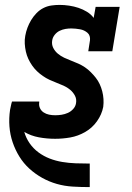

<svg xmlns="http://www.w3.org/2000/svg" viewBox="-20 -558 540 783"><path d="M345 205Q311 205 277 203Q243 201 211.5 192Q180 183 151.5 167Q123 151 99.5 129.5Q76 108 59 80.5Q42 53 31.5 22Q21 -9 18.5 -42.5Q16 -76 21 -110Q23 -118 24.5 -126.5Q26 -135 29 -144H140Q140 -143 140 -142Q140 -141 140 -141Q138 -128 143 -117Q148 -106 158 -99.5Q168 -93 180 -90.5Q192 -88 205 -88Q218 -88 231 -90Q244 -92 256.5 -97.5Q269 -103 278.5 -113.5Q288 -124 290 -137Q293 -154 285.5 -168Q278 -182 266 -192Q254 -202 239.5 -208.5Q225 -215 210.5 -220.5Q196 -226 182 -232.5Q168 -239 155 -248Q142 -257 131 -267.5Q120 -278 111 -291Q102 -304 95.5 -318Q89 -332 85.5 -347.5Q82 -363 81 -379.5Q80 -396 83 -412Q86 -429 92 -445Q98 -461 107 -476Q116 -491 128.5 -504Q141 -517 156.5 -525Q172 -533 189 -535.5Q206 -538 223 -538Q242 -538 262 -535Q282 -532 300 -526Q318 -520 334.5 -510Q351 -500 362 -485L370 -530H468L438 -349H340L347 -394Q348 -403 345.5 -411Q343 -419 336.5 -424.5Q330 -430 322.5 -433.5Q315 -437 306.5 -438.5Q298 -440 289 -441Q280 -442 271 -442Q259 -442 247 -440Q235 -438 223.5 -432.5Q212 -427 203.5 -416.5Q195 -406 193 -394Q190 -377 197 -363Q204 -349 216 -339Q228 -329 242 -322.5Q256 -316 270.5 -310.5Q285 -305 299.5 -298.5Q314 -292 326.5 -283.5Q339 -275 350 -264Q361 -253 370.5 -241Q380 -229 386.5 -215Q393 -201 397 -185.5Q401 -170 402 -154Q403 -138 401 -122Q395 -91 375.5 -63.5Q356 -36 327 -19.5Q298 -3 267 2.5Q236 8 205 8Q171 8 138.5 2Q106 -4 79 -20Q86 5 101 26.5Q116 48 137 63.5Q158 79 182.5 88.5Q207 98 234 102.5Q261 107 289 108Q317 109 344 109H346V205Z"/></svg>

Font: Iosevka Slab Oblique
Style: Bold
Weight: 700
Italic angle: -9°
Monospace: yes
Designer: Belleve Invis
Foundry: Belleve Invis
Version: Version 11.1.1; ttfautohint (v1.8.3)